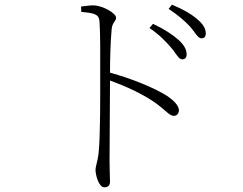

<svg xmlns="http://www.w3.org/2000/svg" viewBox="-20 -763 1040 822"><path d="M711 -561C734 -535 744 -509 760 -509C772 -509 779 -516 779 -530C779 -551 768 -572 741 -595C718 -615 684 -638 635 -661L620 -643C663 -614 689 -586 711 -561ZM793 -650C816 -624 827 -599 842 -599C854 -599 861 -605 861 -620C861 -640 850 -660 823 -682C800 -702 765 -723 716 -743L702 -725C744 -697 769 -675 793 -650ZM327 -735 328 -712C385 -707 404 -702 406 -671C410 -619 409 -517 409 -438C409 -355 410 -180 402 -106C398 -70 389 -54 389 -34C389 -16 402 39 427 39C442 39 451 31 451 15C451 -3 449 -31 449 -73L451 -418C524 -392 586 -362 636 -329C689 -293 704 -267 724 -267C739 -267 746 -279 746 -291C746 -312 721 -335 696 -352C641 -387 545 -426 451 -452C451 -505 453 -586 458 -638C461 -669 477 -671 477 -687C477 -707 418 -740 379 -740C365 -740 351 -738 327 -735Z"/></svg>

Font: Noto Serif CJK SC ExtraLight
Style: Regular
Weight: 200
Designer: Ryoko NISHIZUKA 西塚涼子 (kana & ideographs); Frank Grießhammer (Latin, Greek & Cyrillic); Wenlong ZHANG 张文龙 (bopomofo); San
Foundry: Adobe
Version: Version 2.001;hotconv 1.1.0;makeotfexe 2.6.0